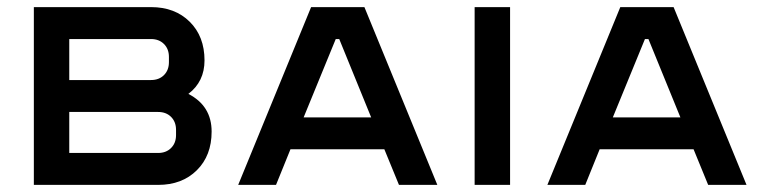

<svg xmlns="http://www.w3.org/2000/svg" viewBox="-20 -520 2149 540"><path d="M75.2 -500H404.8Q472.2 -500 513.7 -458.7Q555.2 -417.5 555.2 -350.1Q555.2 -290.5 509.8 -255.9Q575.2 -222.2 575.2 -149.9Q575.2 -82.5 533.7 -41.3Q492.2 0 424.8 0H75.2ZM174.8 -205.1V-89.8H424.8Q447.3 -89.8 461.2 -103.8Q475.1 -117.7 475.1 -140.1V-154.8Q475.1 -177.2 461.2 -191.2Q447.3 -205.1 424.8 -205.1ZM174.8 -294.9H404.8Q427.2 -294.9 441.2 -308.8Q455.1 -322.8 455.1 -345.2V-359.9Q455.1 -382.3 441.2 -396.2Q427.2 -410.2 404.8 -410.2H174.8Z M756.3 0H649.9L855 -500H1004.9L1210 0H1102.1L1061 -100.1H796.9ZM924.3 -410.2 834 -189.9H1023.9L934.1 -410.2Z M1314.9 -500H1414.6V0H1314.9Z M1626 0H1519.5L1724.6 -500H1874.5L2079.6 0H1971.7L1930.7 -100.1H1666.5ZM1793.9 -410.2 1703.6 -189.9H1893.6L1803.7 -410.2Z"/></svg>

Font: Optician Sans
Style: Regular
Weight: 400
Designer: Fábio Duarte Martins, Simen Schikulski
Version: Version 1.002